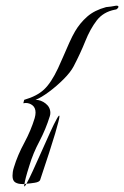

<svg xmlns="http://www.w3.org/2000/svg" viewBox="-20 -575 436 675"><path d="M83 8Q75 33 71 48.5Q67 64 66 72Q61 72 58 72Q43 72 33.5 66Q24 60 24 43Q24 37 25 29.5Q26 22 29 13Q42 -30 66 -74Q89 -117 102 -160Q105 -171 105 -179Q105 -196 94.5 -204.5Q84 -213 70 -213L62 -212L65 -224Q110 -237 135 -260.5Q160 -284 184 -335Q192 -352 202.5 -376.5Q213 -401 223.5 -424.5Q234 -448 244 -465Q261 -494 286.5 -516.5Q312 -539 353 -550Q357 -550 370.5 -552Q384 -554 388 -555H390Q398 -555 396 -549Q395 -547 392 -544Q389 -541 384 -541Q343 -533 320 -503Q297 -473 280 -430.5Q263 -388 239 -342Q228 -321 203.5 -296.5Q179 -272 152 -252Q125 -232 105 -224Q124 -224 140.5 -211Q157 -198 157 -178Q157 -175 156.5 -172Q156 -169 155 -166Q141 -121 119 -79Q96 -36 83 8ZM65 78Q65 76 66 72Q69 72 73 71Q81 57 95 26.5Q109 -4 125 -40Q141 -76 155.5 -108Q170 -140 179.5 -157Q189 -174 189 -166Q189 -157 174 -106Q159 -55 121 58Q118 65 102 67.5Q86 70 73 71Q65 85 65 78Z"/></svg>

Font: Birthstone Bounce
Style: Regular
Weight: 400
Designer: Robert E. Leuschke
Foundry: Rob Leuschke
Version: Version 1.010; ttfautohint (v1.8.3)